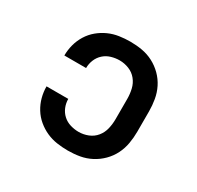

<svg xmlns="http://www.w3.org/2000/svg" viewBox="-121 -669 842 819"><g transform="rotate(30 300.0 -260.0)"><path d="M302 8Q275 8 248 4Q221 0 196.5 -11Q172 -22 151 -39.5Q130 -57 115.5 -80.5Q101 -104 94 -130.5Q87 -157 87 -184H194Q194 -163 202 -143.5Q210 -124 225.5 -110Q241 -96 261.5 -90Q282 -84 302 -84Q326 -84 348.5 -93Q371 -102 386 -120.5Q401 -139 406.5 -162.5Q412 -186 412 -210V-310Q412 -334 406.5 -357.5Q401 -381 386 -399.5Q371 -418 348.5 -427Q326 -436 302 -436Q282 -436 261.5 -430Q241 -424 225.5 -410Q210 -396 202 -376.5Q194 -357 194 -336H87Q87 -363 94 -389.5Q101 -416 115.5 -439.5Q130 -463 151 -480.5Q172 -498 196.5 -509Q221 -520 248 -524Q275 -528 302 -528Q332 -528 360.5 -523Q389 -518 415 -504.5Q441 -491 462 -470Q483 -449 496 -423Q509 -397 514 -368Q519 -339 519 -310V-210Q519 -181 514 -152Q509 -123 496 -97Q483 -71 462 -50Q441 -29 415 -15.5Q389 -2 360.5 3Q332 8 302 8Z"/></g></svg>

Font: Iosevka Etoile Semibold
Style: Regular
Weight: 600
Designer: Belleve Invis
Foundry: Belleve Invis
Version: Version 22.1.2; ttfautohint (v1.8.4)